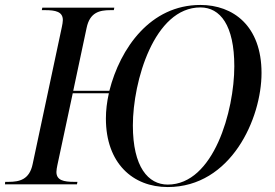

<svg xmlns="http://www.w3.org/2000/svg" viewBox="-41 -745 1110 776"><path d="M637 11C893 11 1016 -266 1016 -450C1016 -641 901 -725 769 -725C567 -725 445 -551 401 -378H255L309 -632C322 -695 361 -704 406 -704H419L421 -714H130L128 -704H141C183 -704 213 -698 213 -664C213 -658 211 -644 209 -636L91 -82C78 -19 38 -10 -7 -10H-20L-21 0H270L272 -10H259C217 -10 187 -16 187 -50C187 -56 189 -70 191 -78L253 -368H399C391 -333 387 -298 387 -266C387 -85 496 11 637 11ZM637 1C558 1 496 -70 496 -238C496 -416 582 -715 769 -715C849 -715 906 -643 906 -477C906 -298 823 1 637 1Z"/></svg>

Font: Noto Serif Display
Style: Italic
Weight: 400
Italic angle: -12°
Designer: Monotype Design Team
Foundry: Monotype Imaging Inc.
Version: Version 2.009